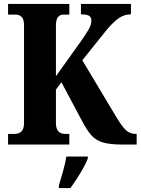

<svg xmlns="http://www.w3.org/2000/svg" viewBox="-20 -734 714 975"><path d="M21 0V-54H56Q75 -54 88.5 -66Q102 -78 102 -110V-605Q102 -636 90 -648Q78 -660 60 -660H21V-714H332V-660H303Q285 -660 274.5 -647.5Q264 -635 264 -603V-347L392 -526Q417 -562 430.5 -585Q444 -608 444 -631Q444 -647 432 -654Q420 -661 391 -661V-714H645V-661Q607 -661 576 -636.5Q545 -612 515 -574L398 -428L571 -139Q599 -92 619.5 -73Q640 -54 669 -54H674V0H601Q539 0 503 -10.5Q467 -21 444 -47Q421 -73 397 -119L292 -316L264 -279V-111Q264 -79 277 -66.5Q290 -54 309 -54H332V0ZM279 208Q288 178 300 136Q312 94 317 61H426V71Q418 92 403 119Q388 146 370.5 173Q353 200 338 221H279Z"/></svg>

Font: Noto Serif Tamil Condensed ExtraBold
Style: Regular
Weight: 800
Width: 3
Designer: Indian Type Foundry, Tom Grace, and the Monotype Design Team
Foundry: Monotype Imaging Inc.
Version: Version 2.004; ttfautohint (v1.8.4.7-5d5b)